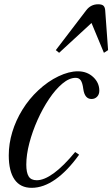

<svg xmlns="http://www.w3.org/2000/svg" viewBox="-20 -868 526 898"><path d="M128 10.5Q75 10.5 48 -28.5Q21 -67.5 21 -141.5Q21 -196 37.5 -250.5Q54 -305 85 -355.2Q116 -405.5 159.5 -446Q204 -487.5 253.2 -511Q302.5 -534.5 344 -534.5Q387 -534.5 415.8 -507.8Q444.5 -481 444.5 -444Q444.5 -426.5 434.2 -415.8Q424 -405 408 -405Q376 -405 369.5 -452Q366 -480 357.8 -492Q349.5 -504 334 -504Q304 -504 271.8 -477Q239.5 -450 209.5 -405.2Q179.5 -360.5 155.5 -306.8Q131.5 -253 117.2 -198.5Q103 -144 103 -98Q103 -61 114 -43Q125 -25 152 -25Q186.5 -25 231.8 -58Q277 -91 331.5 -157L350 -144.5Q295.5 -68.5 239.2 -29Q183 10.5 128 10.5ZM256.5 -621 241 -633.5 383 -819.5Q404.5 -848 439 -848Q457 -848 464 -841Q471 -834 472 -819.5L485.5 -633.5L466 -621L408 -760.5Z"/></svg>

Font: Libre Caslon Condensed
Style: Italic
Weight: 400
Italic angle: -22.583°
Designer: Pablo Impallari, Rodrigo Fuenzalida, Katja Schimmel, Ertekin Erdin
Foundry: Pablo Impallari, Rodrigo Fuenzalida
Version: Version 2.000;gftools[0.9.33]